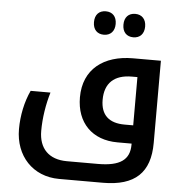

<svg xmlns="http://www.w3.org/2000/svg" viewBox="-63 -809 1059 1110"><g transform="rotate(5 466.5 -254.5)"><path d="M506 -613C544 -613 569 -638 569 -681C569 -724 545 -749 506 -749C468 -749 443 -725 443 -681C443 -637 468 -613 506 -613ZM677 -613C716 -613 740 -639 740 -681C740 -723 716 -749 677 -749C638 -749 614 -724 614 -681C614 -638 638 -613 677 -613ZM321 240H575C762 240 848 157 848 -15V-492H687C516 -492 400 -404 400 -241C400 -93 492 0 639 0H721V6C721 94 666 134 537 134H357C252 134 194 74 194 -28C194 -103 207 -184 228 -253H113C82 -187 65 -106 65 -27C65 128 168 240 321 240ZM721 -106H671C581 -106 532 -149 532 -238C532 -334 586 -386 689 -386H721Z"/></g></svg>

Font: Noto Kufi Arabic SemiBold
Style: Regular
Weight: 600
Designer: Monotype Design Team, David Williams, Khaled Hosny
Foundry: Google LLC
Version: Version 2.109